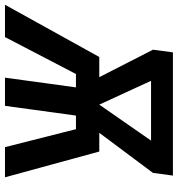

<svg xmlns="http://www.w3.org/2000/svg" viewBox="-26 -740 731 790"><g transform="rotate(90 340.0 -345.5)"><path d="M675 0H551L477 -292H421L381 0H265L305 -292H250L98 0H-35L180 -388H263L150 -609L161 -691H668L657 -609L492 -388H569ZM376 -388 524 -601H278Z"/></g></svg>

Font: Fira Sans Condensed Medium
Style: Italic
Weight: 500
Width: 3
Italic angle: -8°
Designer: bBox Type GmbH & Carrois Corporate GbR & Edenspiekermann AG
Foundry: bBox Type GmbH & Carrois Corporate GbR & Edenspiekermann AG
Version: Version 4.301